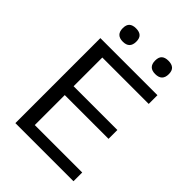

<svg xmlns="http://www.w3.org/2000/svg" viewBox="-264 -1060 1182 1182"><g transform="rotate(45 327.0 -469.0)"><path d="M207 -822Q148 -822 148 -881Q148 -911 163 -924.5Q178 -938 207 -938Q236 -938 251 -924.5Q266 -911 266 -881Q266 -822 207 -822ZM489 -822Q430 -822 430 -881Q430 -911 445 -924.5Q460 -938 489 -938Q518 -938 533.5 -924.5Q549 -911 549 -881Q549 -822 489 -822ZM94 -740H591V-664H187V-414H568V-337H187V-76H600V0H94Z"/></g></svg>

Font: Encode Sans Wide
Style: Regular
Weight: 400
Designer: Pablo Impallari, Andres Torresi
Foundry: Pablo Impallari, Andres Torresi
Version: Version 1.000; ttfautohint (v1.00) -l 8 -r 50 -G 200 -x 14 -